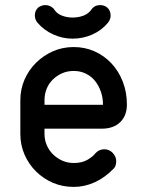

<svg xmlns="http://www.w3.org/2000/svg" viewBox="-20 -735 559 755"><path d="M355 -132Q362 -140 371 -144Q380 -148 390 -148Q410 -148 423.5 -133.5Q437 -119 437 -101Q437 -94 435 -86Q433 -78 427 -72Q392 -36 352 -18Q312 0 270 0Q226 0 188.5 -16Q151 -32 122 -60.5Q93 -89 76.5 -127Q60 -165 60 -208V-341Q60 -384 76.5 -422Q93 -460 122 -488.5Q151 -517 188.5 -533.5Q226 -550 270 -550Q314 -550 352 -533Q390 -516 418.5 -485.5Q447 -455 463 -413.5Q479 -372 479 -324Q479 -280 452.5 -254.5Q426 -229 380 -229H155V-208Q155 -185 164 -164Q173 -143 189 -127.5Q205 -112 225.5 -103Q246 -94 270 -94Q303 -94 324.5 -107Q346 -120 355 -132ZM265 -666Q289 -666 309.5 -674Q330 -682 342 -701Q354 -715 374 -715Q389 -715 401 -706Q415 -694 415 -674Q415 -658 404 -645Q380 -616 343.5 -599.5Q307 -583 265 -583Q226 -583 189.5 -599.5Q153 -616 128 -645Q117 -658 117 -674Q117 -694 131 -706Q145 -715 158 -715Q177 -715 191 -701Q202 -682 222.5 -674Q243 -666 265 -666ZM155 -323H385Q385 -351 376.5 -375Q368 -399 353.5 -417Q339 -435 317.5 -445.5Q296 -456 270 -456Q245 -456 224.5 -447Q204 -438 188 -422.5Q172 -407 163.5 -386Q155 -365 155 -341Z"/></svg>

Font: VDS
Style: Regular
Weight: 400
Designer: artmaker
Foundry: artmaker
Version: Version 1.000 2009 initial release